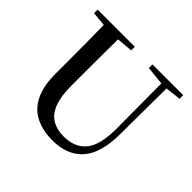

<svg xmlns="http://www.w3.org/2000/svg" viewBox="-176 -939 1161 1161"><g transform="rotate(45 404.5 -358.5)"><path d="M407 18Q327 18 265.5 -11.5Q204 -41 170 -107.5Q136 -174 136 -284V-397Q136 -481 135.5 -566Q135 -651 133 -735H257Q256 -652 255.5 -567.5Q255 -483 255 -397V-299Q255 -207 276.5 -151.5Q298 -96 339.5 -71.5Q381 -47 439 -47Q535 -47 584 -108Q633 -169 632 -310L630 -735H674L671 -296Q670 -136 602.5 -59Q535 18 407 18ZM42 -704V-735H360V-704L211 -691H187ZM511 -704V-735H774V-704L663 -691H638Z"/></g></svg>

Font: Noto Serif TC ExtraLight SemiBold
Style: Regular
Weight: 600
Version: Version 2.003-H1;hotconv 1.1.1;makeotfexe 2.6.0